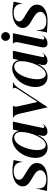

<svg xmlns="http://www.w3.org/2000/svg" viewBox="1192 -2022 833 3274"><g transform="rotate(-90 1609.0 -384.5)"><path d="M192.5 9.5C342.5 9.5 466.5 -50.5 466.5 -173C466.5 -232.5 434 -278 352.5 -327.5L249 -390.5C199.5 -420 180.5 -447 180.5 -475C179.5 -541.5 261.5 -568.5 328.5 -568.5C394.5 -568.5 437 -546.5 460 -509.5C476 -481.5 482 -450 482.5 -413H484L517.5 -570.5C481 -570.5 424.5 -589.5 333 -589.5C192.5 -589.5 69 -527.5 69 -410.5C69 -363 99 -319 156.5 -284.5L263.5 -220C321 -185 344.5 -152 344.5 -114.5C345 -53 273 -12 190.5 -12C104 -12 64 -39 46.5 -77C31.5 -108.5 32 -147 33.5 -182H30L-8.5 0C69 0 103 9.5 192.5 9.5Z M733.5 10C821.5 10 894.5 -48.5 947.5 -162L933 -93.5C919 -28 947 8 1003 8C1066.5 8 1122.5 -40.5 1140.5 -86H1139C1131.5 -72 1109.5 -45.5 1084 -45.5C1065.5 -45.5 1062.5 -62.5 1067.5 -86L1172.5 -581.5H1036.5L1014.5 -477C1005 -530.5 968.5 -593 874.5 -593C700 -593 554.5 -393 554.5 -195.5C554.5 -72.5 620.5 10 733.5 10ZM774.5 -21C723 -21 688.5 -71.5 687.5 -167.5C687 -302.5 764.5 -559 906 -559C958 -559 996 -515.5 996 -444.5C996 -269 886 -21 774.5 -21Z M1307.5 -468 1418 12 1740.5 -480.5C1792 -559 1843.5 -580 1852.5 -580V-581.5H1731V-580.5C1732 -580.5 1770.5 -564.5 1731 -504L1508.5 -163L1435.5 -481.5C1415.5 -570 1445 -580 1446.5 -580V-581.5H1228V-580C1235 -580 1284.5 -568 1307.5 -468Z M1941.5 10C2029.5 10 2102.5 -48.5 2155.5 -162L2141 -93.5C2127 -28 2155 8 2211 8C2274.5 8 2330.5 -40.5 2348.5 -86H2347C2339.5 -72 2317.5 -45.5 2292 -45.5C2273.5 -45.5 2270.5 -62.5 2275.5 -86L2380.5 -581.5H2244.5L2222.5 -477C2213 -530.5 2176.5 -593 2082.5 -593C1908 -593 1762.5 -393 1762.5 -195.5C1762.5 -72.5 1828.5 10 1941.5 10ZM1982.5 -21C1931 -21 1896.5 -71.5 1895.5 -167.5C1895 -302.5 1972.5 -559 2114 -559C2166 -559 2204 -515.5 2204 -444.5C2204 -269 2094 -21 1982.5 -21Z M2522.5 -478 2442.5 -99C2428.5 -32.5 2446 8.5 2511 8.5C2575 8.5 2630.5 -40.5 2648.5 -86H2647C2639.5 -72 2617.5 -45.5 2592 -45.5C2573.5 -45.5 2570.5 -62.5 2575.5 -86L2680.5 -581.5H2494V-580C2497 -580 2542 -569.5 2522.5 -478ZM2624.5 -631.5C2665.5 -631.5 2699.5 -665.5 2699.5 -706.5C2699.5 -747 2665.5 -781 2624.5 -781C2583.5 -781 2549.5 -747 2549.5 -706.5C2549.5 -665.5 2583.5 -631.5 2624.5 -631.5Z M2893.5 9.5C3043.5 9.5 3167.5 -50.5 3167.5 -173C3167.5 -232.5 3135 -278 3053.5 -327.5L2950 -390.5C2900.5 -420 2881.5 -447 2881.5 -475C2880.5 -541.5 2962.5 -568.5 3029.5 -568.5C3095.5 -568.5 3138 -546.5 3161 -509.5C3177 -481.5 3183 -450 3183.5 -413H3185L3218.5 -570.5C3182 -570.5 3125.5 -589.5 3034 -589.5C2893.5 -589.5 2770 -527.5 2770 -410.5C2770 -363 2800 -319 2857.5 -284.5L2964.5 -220C3022 -185 3045.5 -152 3045.5 -114.5C3046 -53 2974 -12 2891.5 -12C2805 -12 2765 -39 2747.5 -77C2732.5 -108.5 2733 -147 2734.5 -182H2731L2692.5 0C2770 0 2804 9.5 2893.5 9.5Z"/></g></svg>

Font: Beautique Display
Style: Bold
Weight: 700
Italic angle: -12°
Designer: Nhat-Quang Ngo
Version: Version 1.100;Glyphs 3.2.3 (3260)